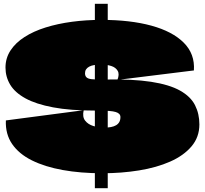

<svg xmlns="http://www.w3.org/2000/svg" viewBox="-20 -885 1082 1014"><path d="M481 109V-865H549V109ZM533 -465Q681 -468 778 -453Q875 -438 931 -406.5Q987 -375 1010 -329.5Q1033 -284 1033 -228Q1033 -161 991.5 -112Q950 -63 878.5 -31.5Q807 0 714.5 15Q622 30 520 30Q406 30 311.5 13Q217 -4 148.5 -38Q80 -72 44 -124.5Q8 -177 11 -249L422 -303Q414 -268 429.5 -248Q445 -228 473 -219.5Q501 -211 529 -211Q550 -211 566 -214Q582 -217 593 -223.5Q604 -230 610 -240.5Q616 -251 616 -267Q616 -286 591 -293.5Q566 -301 502 -301Q500 -301 498 -301Q496 -301 493.5 -301Q491 -301 489 -301Q487 -301 485 -301Q483 -301 481 -301Q351 -301 260.5 -318Q170 -335 114.5 -365.5Q59 -396 34 -437.5Q9 -479 9 -528Q9 -578 35.5 -618.5Q62 -659 109.5 -689.5Q157 -720 221 -740Q285 -760 360 -770Q435 -780 516 -780Q668 -780 779.5 -749.5Q891 -719 950.5 -659.5Q1010 -600 1004 -513L600 -463Q612 -493 601.5 -511Q591 -529 567.5 -536.5Q544 -544 515 -544Q494 -544 478 -541.5Q462 -539 451 -533Q440 -527 434.5 -518.5Q429 -510 429 -498Q429 -484 437 -476.5Q445 -469 462.5 -467Q480 -465 507 -465Q509 -465 511.5 -465Q514 -465 517 -465Q520 -465 522.5 -465Q525 -465 527.5 -465Q530 -465 533 -465Z"/></svg>

Font: Climate Crisis
Style: Regular
Weight: 400
Version: Version 1.003